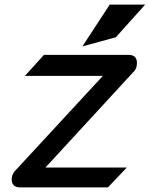

<svg xmlns="http://www.w3.org/2000/svg" viewBox="-20 -820 655 840"><path d="M486.8 -657 615.2 -800H460.2L340.4 -617ZM89 -488H430L44.6 -71C37.5 -63 33.2 -53 31.8 -43C28.2 -16 40 0 69 0H452L534.8 -87H178.8L569.1 -511C575.2 -519 577.1 -526 578.3 -535C581.8 -561 573.4 -580 542.4 -580H172.4Z"/></svg>

Font: Charger
Style: ExBdIt
Weight: 400
Designer: Jasper
Foundry: Cannot Into Space Fonts
Version: Version 0.99